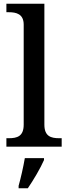

<svg xmlns="http://www.w3.org/2000/svg" viewBox="-20 -780 362 1021"><path d="M14 0H308V-45H295C251 -45 216 -55 216 -117V-760H14V-715H27C66 -715 106 -706 106 -649V-117C106 -55 71 -45 27 -45H14ZM79 208V221H128C157 179 196 113 214 71V61H112C104 108 91 165 79 208Z"/></svg>

Font: Noto Serif Ethiopic Medium
Style: Regular
Weight: 500
Designer: Monotype Design Team
Foundry: Monotype Imaging Inc.
Version: Version 2.102